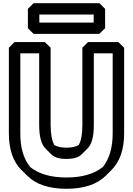

<svg xmlns="http://www.w3.org/2000/svg" viewBox="-20 -1121 825 1191"><path d="M562 -790H679V-293C679 -205 658 -135 618 -85C564 -42 488 -20 392 -20C296 -20 220 -42 167 -85C126 -136 106 -205 106 -293V-790H223V-348C223 -273 236 -226 262 -200L297 -165C319 -143 350 -135 392 -135C434 -135 466 -143 488 -165L523 -200L524 -201C550 -228 562 -273 562 -348ZM526 -860 491 -825V-348C491 -289 484 -249 468 -221C449 -210 423 -205 392 -205C362 -205 337 -210 317 -221C302 -248 294 -289 294 -348V-825L258 -860H70L35 -825V-293C35 -194 61 -119 112 -67H113L149 -31C203 23 284 50 392 50C500 50 582 23 636 -31L672 -67C723 -118 750 -194 750 -293V-825L714 -860ZM224 -1031H561V-981H224ZM188 -1101 153 -1066V-946L188 -911H596L632 -946V-1066L597 -1101Z"/></svg>

Font: Hussar Press
Style: Bold
Weight: 700
Foundry: Cannot Into Space Fonts
Version: Version 1.43